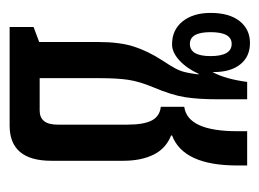

<svg xmlns="http://www.w3.org/2000/svg" viewBox="-92 -460 552 409"><g transform="rotate(90 184.5 -256.0)"><path d="M38 0V-51L70 -63V-189Q70 -234 79.5 -264Q89 -294 109 -325Q121 -343 126.5 -353.5Q132 -364 134.5 -375Q137 -386 139 -402L138 -403Q126 -377 109 -361.5Q92 -346 75 -346Q44 -346 26 -368.5Q8 -391 8 -428Q8 -468 25.5 -490Q43 -512 72 -512Q101 -512 117.5 -491.5Q134 -471 134 -435Q134 -432 134 -432Q149 -460 155 -506H192V-443Q192 -402 187.5 -373.5Q183 -345 166 -305Q154 -276 150.5 -252.5Q147 -229 147 -191V-64H216Q246 -64 246 -102V-251Q246 -286 237 -303Q228 -320 208 -322V-372Q260 -379 260 -485V-506H333V-485Q333 -370 269 -346V-344Q297 -333 310 -306.5Q323 -280 323 -242V-89Q323 0 248 0ZM74 -384Q100 -384 100 -428Q100 -473 74 -473Q49 -473 49 -428Q49 -384 74 -384Z"/></g></svg>

Font: Noto Sans Thai Looped UI Condensed
Style: Regular
Weight: 400
Width: 3
Designer: Cadson Demak Team
Foundry: Cadson Demak Co., Ltd.
Version: Version 1.000; ttfautohint (v1.8.4.7-5d5b)